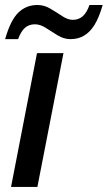

<svg xmlns="http://www.w3.org/2000/svg" viewBox="-27 -738 425 758"><path d="M223.6 -528.3 120.6 0H16.6L119.1 -528.3ZM251 -583.5Q225.1 -583.5 200.7 -598.4Q176.3 -613.3 154.1 -627.7Q131.8 -642.1 110.8 -642.1Q87.4 -642.1 71.5 -628.2Q55.7 -614.3 44.4 -583.5H-6.8Q14.6 -658.7 45.7 -688.5Q76.7 -718.3 120.6 -718.3Q147.5 -718.3 171.6 -703.9Q195.8 -689.5 218.3 -674.6Q240.7 -659.7 260.3 -659.7Q283.7 -659.7 299.8 -674.1Q315.9 -688.5 326.2 -718.3H378.4Q362.8 -665 344.2 -636.7Q327.6 -610.8 304.7 -597.2Q281.7 -583.5 251 -583.5Z"/></svg>

Font: Arimo Medium
Style: Italic
Weight: 500
Italic angle: -12°
Designer: Steve Matteson
Foundry: Monotype Imaging Inc.
Version: Version 1.33